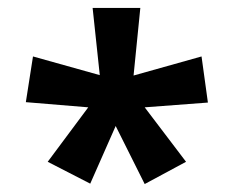

<svg xmlns="http://www.w3.org/2000/svg" viewBox="-20 -793 573 483"><path d="M333 -773 316 -603 487 -651 503 -535 344 -523 448 -386 344 -330 271 -476 207 -331 100 -386 202 -523 45 -536 63 -651 231 -604 213 -773Z"/></svg>

Font: Noto Sans Telugu ExtraCondensed
Style: Bold
Weight: 700
Width: 2
Designer: Jelle Bosma - Monotype Design Team
Foundry: Monotype Imaging Inc.
Version: Version 2.005; ttfautohint (v1.8.4.7-5d5b)